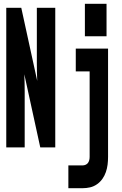

<svg xmlns="http://www.w3.org/2000/svg" viewBox="-20 -776 640 1011"><path d="M427 -585V-756H541V-585ZM13 0V-735H92L176 -350Q175 -373 174.5 -395.5Q174 -418 174 -441V-735H271V0H192L108 -385Q109 -362 109.5 -339.5Q110 -317 110 -294V0ZM340 215V95H415Q423 95 431 91.5Q439 88 443.5 81.5Q448 75 450 67Q452 59 452 50V-400H379V-520H549V50Q549 71 546.5 91Q544 111 537.5 130Q531 149 519.5 165.5Q508 182 491 194Q474 206 454.5 210.5Q435 215 415 215Z"/></svg>

Font: Iosevka SS04 Heavy Extended
Style: Regular
Weight: 900
Width: 7
Monospace: yes
Designer: Belleve Invis
Foundry: Belleve Invis
Version: Version 19.0.0; ttfautohint (v1.8.4)